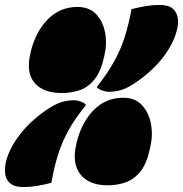

<svg xmlns="http://www.w3.org/2000/svg" viewBox="-51 -737 738 774"><path d="M339 -386Q383 -442 409.5 -490Q436 -538 452 -588.5Q468 -639 479 -700Q510 -708 537.5 -712.5Q565 -717 592 -717Q628 -717 645 -702.5Q662 -688 665.5 -664.5Q669 -641 662 -615Q650 -566 612 -513.5Q574 -461 510 -414Q467 -383 440.5 -375Q414 -367 388 -367Q375 -367 360 -372.5Q345 -378 339 -386ZM261 -709Q309 -709 336.5 -680Q364 -651 372.5 -606Q381 -561 370 -514L368 -505Q355 -448 330 -417Q305 -386 271.5 -374Q238 -362 198 -362Q122 -362 87.5 -404Q53 -446 72 -523L73 -529Q93 -610 142 -659.5Q191 -709 261 -709ZM446 -343Q494 -343 521.5 -313Q549 -283 557.5 -237.5Q566 -192 555 -145L553 -136Q541 -79 516 -47Q491 -15 457 -2.5Q423 10 383 10Q307 10 272.5 -35Q238 -80 257 -157L258 -163Q278 -244 327 -293.5Q376 -343 446 -343ZM296 -314Q251 -259 224.5 -210.5Q198 -162 182.5 -112Q167 -62 156 0Q125 8 97.5 12.5Q70 17 43 17Q8 17 -9.5 2.5Q-27 -12 -30 -35.5Q-33 -59 -27 -85Q-15 -134 23 -186.5Q61 -239 125 -286Q169 -317 195.5 -325Q222 -333 247 -333Q260 -333 275 -327.5Q290 -322 296 -314ZM377 -248Q376 -245 376 -244Z"/></svg>

Font: Recursive Mn Csl St XBk
Style: Italic
Weight: 1000
Italic angle: -15°
Monospace: yes
Version: Version 1.079;hotconv 1.0.112;makeotfexe 2.5.65598; ttfautoh